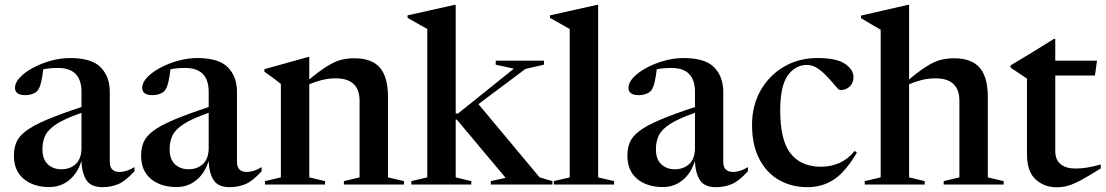

<svg xmlns="http://www.w3.org/2000/svg" viewBox="-20 -763 4572 794"><path d="M536 -55Q498.5 -13.5 468.2 -1.2Q438 11 404 11Q357.5 11 338.5 -16.5Q319.5 -44 316.5 -97Q301.5 -47.5 266.5 -18.5Q231.5 10.5 184 10.5Q118.5 10.5 78 -23.2Q37.5 -57 37.5 -119.5Q37.5 -150.5 47.8 -174.8Q58 -199 86.8 -221Q115.5 -243 171 -266.8Q226.5 -290.5 317 -320.5V-383Q317 -482 219.5 -482Q185.5 -482 159 -476.5Q155.5 -446.5 150 -423Q144.5 -399.5 136 -389Q129 -380 114.8 -374.8Q100.5 -369.5 85 -369.5Q42 -369.5 42 -400Q42 -421.5 62.8 -443.2Q83.5 -465 117.2 -483Q151 -501 191 -512Q231 -523 269.5 -523Q359 -523 396.5 -484.5Q434 -446 434 -382.5V-94.5Q434 -71.5 444.8 -61.8Q455.5 -52 473.5 -52Q504.5 -52 536 -72ZM155.5 -146.5Q155.5 -104 177.8 -83.5Q200 -63 233 -63Q270.5 -63 293.8 -85.2Q317 -107.5 317 -151.5V-296.5Q248.5 -272.5 214 -250.2Q179.5 -228 167.5 -203Q155.5 -178 155.5 -146.5Z M1062 -55Q1024.5 -13.5 994.2 -1.2Q964 11 930 11Q883.5 11 864.5 -16.5Q845.5 -44 842.5 -97Q827.5 -47.5 792.5 -18.5Q757.5 10.5 710 10.5Q644.5 10.5 604 -23.2Q563.5 -57 563.5 -119.5Q563.5 -150.5 573.8 -174.8Q584 -199 612.8 -221Q641.5 -243 697 -266.8Q752.5 -290.5 843 -320.5V-383Q843 -482 745.5 -482Q711.5 -482 685 -476.5Q681.5 -446.5 676 -423Q670.5 -399.5 662 -389Q655 -380 640.8 -374.8Q626.5 -369.5 611 -369.5Q568 -369.5 568 -400Q568 -421.5 588.8 -443.2Q609.5 -465 643.2 -483Q677 -501 717 -512Q757 -523 795.5 -523Q885 -523 922.5 -484.5Q960 -446 960 -382.5V-94.5Q960 -71.5 970.8 -61.8Q981.5 -52 999.5 -52Q1030.5 -52 1062 -72ZM681.5 -146.5Q681.5 -104 703.8 -83.5Q726 -63 759 -63Q796.5 -63 819.8 -85.2Q843 -107.5 843 -151.5V-296.5Q774.5 -272.5 740 -250.2Q705.5 -228 693.5 -203Q681.5 -178 681.5 -146.5Z M1402 -14 1467 -29.5V-346Q1467 -439 1368 -439Q1338.5 -439 1310.2 -431.8Q1282 -424.5 1259 -414.5V-29.5L1324 -14V0H1076V-14L1141.5 -29.5V-416Q1133.5 -422.5 1118.5 -434Q1103.5 -445.5 1073.5 -466.5V-477L1255 -527.5H1259V-434.5Q1304 -471.5 1334.5 -490.2Q1365 -509 1390.5 -515.5Q1416 -522 1445.5 -522Q1518 -522 1551.2 -483Q1584.5 -444 1584.5 -362.5V-29.5L1650.5 -14V0H1402Z M1864.5 -29.5 1929 -14V0H1681V-14L1747 -29.5V-643Q1737 -648.5 1716 -660.5Q1695 -672.5 1665.5 -689V-699.5L1860 -743H1864.5V-293.5H1874L2105 -479L2030 -495.5V-512H2229.5V-495.5L2153 -478L1958.5 -332.5L2211.5 -29.5L2264.5 -14V0H2009.5V-14L2071 -27.5L1869.5 -268H1864.5Z M2453.5 -29.5 2519.5 -14V0H2270.5V-14L2336 -29.5V-643Q2326.5 -648.5 2305.2 -660.5Q2284 -672.5 2254.5 -689V-699.5L2449 -743H2453.5Z M3073 -55Q3035.5 -13.5 3005.2 -1.2Q2975 11 2941 11Q2894.5 11 2875.5 -16.5Q2856.5 -44 2853.5 -97Q2838.5 -47.5 2803.5 -18.5Q2768.5 10.5 2721 10.5Q2655.5 10.5 2615 -23.2Q2574.5 -57 2574.5 -119.5Q2574.5 -150.5 2584.8 -174.8Q2595 -199 2623.8 -221Q2652.5 -243 2708 -266.8Q2763.5 -290.5 2854 -320.5V-383Q2854 -482 2756.5 -482Q2722.5 -482 2696 -476.5Q2692.5 -446.5 2687 -423Q2681.5 -399.5 2673 -389Q2666 -380 2651.8 -374.8Q2637.5 -369.5 2622 -369.5Q2579 -369.5 2579 -400Q2579 -421.5 2599.8 -443.2Q2620.5 -465 2654.2 -483Q2688 -501 2728 -512Q2768 -523 2806.5 -523Q2896 -523 2933.5 -484.5Q2971 -446 2971 -382.5V-94.5Q2971 -71.5 2981.8 -61.8Q2992.5 -52 3010.5 -52Q3041.5 -52 3073 -72ZM2692.5 -146.5Q2692.5 -104 2714.8 -83.5Q2737 -63 2770 -63Q2807.5 -63 2830.8 -85.2Q2854 -107.5 2854 -151.5V-296.5Q2785.5 -272.5 2751 -250.2Q2716.5 -228 2704.5 -203Q2692.5 -178 2692.5 -146.5Z M3360 -523Q3439.5 -523 3474.5 -499Q3509.5 -475 3509.5 -445Q3509.5 -420 3494 -405.2Q3478.5 -390.5 3454.5 -390.5Q3449 -390.5 3436 -406.2Q3423 -422 3404.2 -442.5Q3385.5 -463 3363.5 -478.8Q3341.5 -494.5 3317.5 -494.5Q3268.5 -494.5 3237.5 -450.5Q3206.5 -406.5 3206.5 -307.5Q3206.5 -182 3249.8 -127.8Q3293 -73.5 3375.5 -73.5Q3416 -73.5 3451.5 -89.2Q3487 -105 3514.5 -139L3523.5 -132Q3476.5 -52 3428.5 -20.5Q3380.5 11 3319.5 11Q3253 11 3201.2 -18.8Q3149.5 -48.5 3119.8 -106Q3090 -163.5 3090 -247Q3090 -326.5 3125.5 -389Q3161 -451.5 3222 -487.2Q3283 -523 3360 -523Z M3804 0H3556V-14L3622 -29.5V-640Q3612 -645.5 3591 -658Q3570 -670.5 3540.5 -688V-698.5L3735 -743H3739.5V-434.5Q3784 -471.5 3814.5 -490.2Q3845 -509 3870.5 -515.5Q3896 -522 3926 -522Q3998 -522 4031.5 -483Q4065 -444 4065 -362.5V-29.5L4130.5 -14V0H3882.5V-14L3947.5 -29.5V-346Q3947.5 -439 3848.5 -439Q3818.5 -439 3790.2 -431.8Q3762 -424.5 3739.5 -414.5V-29.5L3804 -14Z M4344 -138Q4344 -102 4366.2 -84Q4388.5 -66 4427.5 -66Q4450 -66 4474.5 -69.8Q4499 -73.5 4532 -83V-66.5Q4483.5 -36 4452.2 -19Q4421 -2 4397.8 4.8Q4374.5 11.5 4349.5 11.5Q4299 11.5 4263 -20.8Q4227 -53 4227 -125.5V-438L4159 -483.5V-492.5Q4168 -498 4195.8 -514.5Q4223.5 -531 4261.2 -554.2Q4299 -577.5 4338 -602H4344V-512H4516.5L4508 -450.5H4344Z"/></svg>

Font: Newsreader 72pt Medium
Style: Regular
Weight: 500
Designer: Hugues Gentile
Foundry: Production Type
Version: Version 1.003; ttfautohint (v1.8.3)